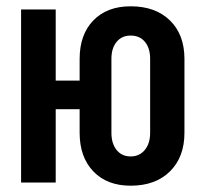

<svg xmlns="http://www.w3.org/2000/svg" viewBox="-20 -580 640 610"><path d="M395 10Q320 10 276.5 -35.5Q233 -81 233 -158V-233H157V0H47V-550H157V-324H233V-393Q233 -470 276.5 -515Q320 -560 395 -560Q474 -560 520 -515Q566 -470 566 -393V-158Q566 -81 520 -35.5Q474 10 395 10ZM395 -83Q423 -83 440 -103.5Q457 -124 457 -158V-393Q457 -427 440.5 -447Q424 -467 395 -467Q367 -467 350.5 -447Q334 -427 334 -393V-158Q334 -124 350.5 -103.5Q367 -83 395 -83Z"/></svg>

Font: Pitagon Sans Mono
Style: Bold
Weight: 700
Monospace: yes
Designer: Travis Tran
Foundry: Pitagon
Version: Version 1.001; ttfautohint (v1.8.4.7-5d5b);gftools[0.9.26]